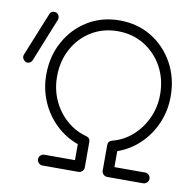

<svg xmlns="http://www.w3.org/2000/svg" viewBox="-160 -795 891 877"><g transform="rotate(10 286.0 -357.0)"><path d="M93 0Q83 0 75.5 -7.5Q68 -15 68 -25Q68 -36 75.5 -43Q83 -50 93 -50H235V-124Q177 -145 132.5 -187.5Q88 -230 63 -288Q38 -346 38 -412Q38 -498 76 -566.5Q114 -635 179 -674.5Q244 -714 326 -714Q409 -714 474 -674.5Q539 -635 577 -566.5Q615 -498 615 -412Q615 -346 590 -288Q565 -230 521 -187.5Q477 -145 418 -124V-50H560Q570 -50 577.5 -43Q585 -36 585 -25Q585 -15 577.5 -7.5Q570 0 560 0H393Q383 0 375.5 -7.5Q368 -15 368 -25V-143Q368 -162 387 -167Q440 -181 480 -217Q520 -253 543 -303.5Q566 -354 566 -412Q566 -484 534.5 -541Q503 -598 449 -631Q395 -664 326 -664Q258 -664 204 -631Q150 -598 119 -541Q88 -484 88 -412Q88 -354 110.5 -303.5Q133 -253 173.5 -217Q214 -181 266 -167Q285 -162 285 -143V-25Q285 -15 277.5 -7.5Q270 0 259 0ZM-34 -467Q-38 -457 -47 -453Q-56 -449 -65 -453Q-74 -458 -78 -466.5Q-82 -475 -78 -485L3 -685Q7 -696 15.5 -699Q24 -702 34 -699Q43 -695 46.5 -686Q50 -677 47 -668Z"/></g></svg>

Font: Kurewa Gothic CJK TC Regular
Style: Regular
Weight: 400
Designer: Max Yao
Foundry: Max-Everyday
Version: Version 1.071; ttfautohint (v1.8.3)